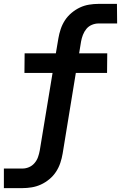

<svg xmlns="http://www.w3.org/2000/svg" viewBox="-25 -755 645 990"><path d="M-5 215V114H91Q108 114 124.5 107Q141 100 153 86Q165 72 171 55Q177 38 180 21L246 -379H101L102 -480H263L276 -557Q280 -581 288 -605Q296 -629 310 -650.5Q324 -672 344.5 -689Q365 -706 387.5 -716.5Q410 -727 434.5 -731Q459 -735 483 -735H578L579 -634H483Q466 -634 449 -627Q432 -620 420.5 -606Q409 -592 402.5 -575Q396 -558 393 -541L383 -480H528L527 -379H366L298 37Q294 61 286 85Q278 109 264 130.5Q250 152 229.5 169Q209 186 186 196.5Q163 207 138.5 211Q114 215 90 215Z"/></svg>

Font: Iosevka HT Extended
Style: Bold Italic
Weight: 700
Width: 7
Italic angle: -9°
Monospace: yes
Designer: Belleve Invis
Foundry: Belleve Invis
Version: Version 32.3.0; ttfautohint (v1.8.4)